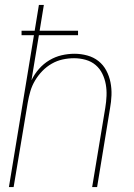

<svg xmlns="http://www.w3.org/2000/svg" viewBox="-20 -755 540 775"><path d="M16 0 117 -613H67V-631H120L137 -735H157L140 -631H295V-613H137L107 -431Q119 -456 137.5 -477Q156 -498 179.5 -512Q203 -526 229 -532Q255 -538 281 -538Q307 -538 332.5 -531Q358 -524 377.5 -508.5Q397 -493 409 -470.5Q421 -448 426 -422.5Q431 -397 430 -370.5Q429 -344 424 -317L372 0H352L405 -320Q409 -344 410 -368Q411 -392 407 -414.5Q403 -437 393 -457.5Q383 -478 366 -492.5Q349 -507 326 -513.5Q303 -520 279 -520Q256 -520 233 -515Q210 -510 189 -498Q168 -486 151 -468.5Q134 -451 121.5 -430Q109 -409 102.5 -386.5Q96 -364 92 -341L35 0Z"/></svg>

Font: Iosevka Curly Thin Oblique
Style: Regular
Weight: 100
Italic angle: -9°
Monospace: yes
Designer: Belleve Invis
Foundry: Belleve Invis
Version: Version 11.1.0; ttfautohint (v1.8.3)